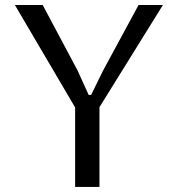

<svg xmlns="http://www.w3.org/2000/svg" viewBox="-20 -735 699 755"><path d="M371.1 -313.5V0H275.4V-312.5L38.6 -715.3H147.9L285.2 -457.5L328.6 -361.8H338.4L384.8 -456.5L524.9 -715.3H620.6Z"/></svg>

Font: Proza Libre
Style: Regular
Weight: 400
Designer: Jasper de Waard
Foundry: Jasper de Waard
Version: Version 1.000; ttfautohint (v1.4.1.8-43bc)